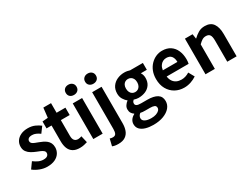

<svg xmlns="http://www.w3.org/2000/svg" viewBox="-70 -1591 3433 2613"><g transform="rotate(-30 1646.0 -284.0)"><path d="M239 14Q183 14 125.5 -8Q68 -30 26 -64L93 -157Q130 -129 166.5 -112.5Q203 -96 243 -96Q285 -96 304.5 -112.5Q324 -129 324 -155Q324 -176 307 -190.5Q290 -205 263 -216.5Q236 -228 207 -239Q172 -253 137.5 -273Q103 -293 80 -324.5Q57 -356 57 -403Q57 -453 83 -491.5Q109 -530 155.5 -552Q202 -574 266 -574Q327 -574 374.5 -553Q422 -532 456 -505L390 -416Q360 -438 330.5 -451Q301 -464 270 -464Q231 -464 213 -449Q195 -434 195 -410Q195 -390 210 -376.5Q225 -363 251 -353Q277 -343 306 -332Q334 -322 361.5 -308.5Q389 -295 412 -276Q435 -257 448.5 -229.5Q462 -202 462 -163Q462 -114 436.5 -73.5Q411 -33 361.5 -9.5Q312 14 239 14Z M751 14Q685 14 644 -12.5Q603 -39 585 -86Q567 -133 567 -195V-444H488V-553L575 -560L592 -711H713V-560H852V-444H713V-196Q713 -148 733 -125Q753 -102 790 -102Q804 -102 819 -106Q834 -110 845 -114L870 -7Q847 0 817.5 7Q788 14 751 14Z M967 0V-560H1114V0ZM1041 -651Q1002 -651 979 -672.5Q956 -694 956 -731Q956 -767 979 -789Q1002 -811 1041 -811Q1078 -811 1102 -789Q1126 -767 1126 -731Q1126 -694 1102 -672.5Q1078 -651 1041 -651Z M1232 229Q1199 229 1176.5 224.5Q1154 220 1138 213L1164 105Q1175 109 1187 111Q1199 113 1211 113Q1246 113 1259 89Q1272 65 1272 18V-560H1420V14Q1420 74 1402.5 122.5Q1385 171 1343.5 200Q1302 229 1232 229ZM1345 -651Q1308 -651 1284 -672.5Q1260 -694 1260 -731Q1260 -767 1284 -789Q1308 -811 1345 -811Q1383 -811 1407 -789Q1431 -767 1431 -731Q1431 -694 1407 -672.5Q1383 -651 1345 -651Z M1774 243Q1708 243 1655 227.5Q1602 212 1571.5 180.5Q1541 149 1541 99Q1541 64 1561 34Q1581 4 1621 -17V-22Q1599 -36 1584.5 -59Q1570 -82 1570 -117Q1570 -148 1588.5 -175.5Q1607 -203 1632 -221V-225Q1603 -246 1580 -284Q1557 -322 1557 -372Q1557 -438 1588.5 -483Q1620 -528 1672 -551Q1724 -574 1782 -574Q1807 -574 1828.5 -570Q1850 -566 1868 -560H2069V-452H1974Q1985 -437 1992 -415Q1999 -393 1999 -367Q1999 -304 1970 -261.5Q1941 -219 1892 -198Q1843 -177 1782 -177Q1767 -177 1748 -180.5Q1729 -184 1710 -190Q1699 -180 1692.5 -169.5Q1686 -159 1686 -141Q1686 -120 1705.5 -108Q1725 -96 1774 -96H1870Q1971 -96 2025 -62.5Q2079 -29 2079 44Q2079 101 2041.5 145.5Q2004 190 1935.5 216.5Q1867 243 1774 243ZM1782 -268Q1807 -268 1827 -280Q1847 -292 1859 -315.5Q1871 -339 1871 -372Q1871 -405 1859 -427.5Q1847 -450 1827 -461.5Q1807 -473 1782 -473Q1758 -473 1738 -461.5Q1718 -450 1706.5 -427.5Q1695 -405 1695 -372Q1695 -339 1706.5 -315.5Q1718 -292 1738 -280Q1758 -268 1782 -268ZM1796 149Q1839 149 1870.5 138Q1902 127 1920 109Q1938 91 1938 69Q1938 39 1914 28.5Q1890 18 1845 18H1776Q1751 18 1733 16.5Q1715 15 1699 11Q1680 26 1671.5 42.5Q1663 59 1663 77Q1663 111 1699 130Q1735 149 1796 149Z M2393 14Q2315 14 2252 -21Q2189 -56 2151.5 -122Q2114 -188 2114 -280Q2114 -348 2135.5 -402Q2157 -456 2194.5 -494.5Q2232 -533 2278.5 -553.5Q2325 -574 2375 -574Q2452 -574 2504 -539.5Q2556 -505 2582.5 -444.5Q2609 -384 2609 -306Q2609 -286 2607 -267.5Q2605 -249 2602 -238H2257Q2263 -193 2284 -162Q2305 -131 2338 -115.5Q2371 -100 2413 -100Q2447 -100 2477 -109.5Q2507 -119 2538 -138L2588 -48Q2547 -20 2496 -3Q2445 14 2393 14ZM2254 -337H2483Q2483 -393 2457.5 -426.5Q2432 -460 2377 -460Q2348 -460 2322 -446.5Q2296 -433 2278 -405.5Q2260 -378 2254 -337Z M2730 0V-560H2850L2861 -486H2864Q2901 -522 2945 -548Q2989 -574 3046 -574Q3137 -574 3178 -514.5Q3219 -455 3219 -349V0H3072V-331Q3072 -396 3053.5 -422Q3035 -448 2993 -448Q2959 -448 2933.5 -432Q2908 -416 2877 -385V0Z"/></g></svg>

Font: Noto Sans SC Thin
Style: Bold
Weight: 700
Version: Version 2.004-H2;hotconv 1.0.118;makeotfexe 2.5.65603